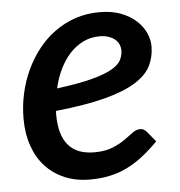

<svg xmlns="http://www.w3.org/2000/svg" viewBox="-44 -559 570 607"><g transform="rotate(-5 241.5 -255.0)"><path d="M287 -441Q259 -441 235.2 -429.5Q211.5 -418 192.8 -397.8Q174 -377.5 160.2 -349.5Q146.5 -321.5 139 -288.5Q208 -297.5 250 -308.5Q292 -319.5 314.5 -332.5Q337 -345.5 344.5 -360.2Q352 -375 352 -391.5Q352 -399.5 348.5 -408.5Q345 -417.5 337.2 -424.5Q329.5 -431.5 317 -436.2Q304.5 -441 287 -441ZM436.5 -94.5Q410.5 -68 385.5 -48.8Q360.5 -29.5 334.5 -17Q308.5 -4.5 280 1.5Q251.5 7.5 218 7.5Q173.5 7.5 138 -7.5Q102.5 -22.5 77.2 -49.8Q52 -77 38.5 -115.8Q25 -154.5 25 -202.5Q25 -242.5 33.5 -281.2Q42 -320 58.2 -355Q74.5 -390 97.8 -419.8Q121 -449.5 150.8 -471Q180.5 -492.5 216.2 -504.8Q252 -517 293 -517Q332.5 -517 361.5 -505.8Q390.5 -494.5 409.8 -476.8Q429 -459 438.5 -437.5Q448 -416 448 -395.5Q448 -362 434.2 -334Q420.5 -306 385 -283.5Q349.5 -261 287.8 -244.5Q226 -228 129.5 -218Q129 -215 129 -211.8Q129 -208.5 129 -205Q129 -141.5 156.5 -109.2Q184 -77 239 -77Q273.5 -77 296.5 -86.5Q319.5 -96 335.8 -107.2Q352 -118.5 364.2 -128Q376.5 -137.5 390 -137.5Q400.5 -137.5 409.5 -127.5Z"/></g></svg>

Font: Lato 2
Style: Italic
Weight: 600
Italic angle: -7°
Designer: Lukasz Dziedzic with Adam Twardoch and Botio Nikoltchev
Foundry: tyPoland Lukasz Dziedzic
Version: Version 2.015; 2015-08-06; http://www.latofonts.com/